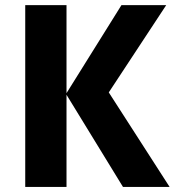

<svg xmlns="http://www.w3.org/2000/svg" viewBox="-20 -734 686 754"><path d="M407.2 -371.1 632.8 -713.9H457L241.2 -368.2V-713.9H79.1V0H241.2V-361.8L462.9 0H646Z"/></svg>

Font: Avrile Sans
Style: Bold
Weight: 700
Designer: Monotype Design Team, Google (font), Stefan Peev (BGR Cyrillic), Cristiano Sobral (main changes)
Foundry: The Avrile Sans Project Authors
Version: Version 3.110